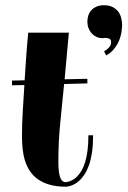

<svg xmlns="http://www.w3.org/2000/svg" viewBox="-20 -684 488 734"><path d="M25.9 -376 74.2 -377Q76.7 -414.6 79.6 -459.2Q82.5 -503.9 87.9 -559.1H243.2L227.1 -380.9L314 -382.8V-365.2L225.1 -362.8Q218.3 -290.5 210.7 -217.3Q203.1 -144 203.1 -66.9Q203.1 -29.3 208.7 -9.8Q214.4 9.8 228 12.2H232.9Q256.8 9.3 275.9 -10.3Q283.7 -18.6 291.5 -31.5Q299.3 -44.4 305.2 -63.2Q311 -82 314.5 -107.7Q317.9 -133.3 317.9 -167H335.9Q335.9 -129.9 331.8 -101.8Q327.6 -73.7 320.3 -53Q313 -32.2 303.7 -18.1Q294.4 -3.9 284.7 5.4Q261.7 26.9 232.9 29.8Q196.8 29.8 170.2 22.2Q143.6 14.6 124.8 1.2Q106 -12.2 94 -30.5Q82 -48.8 75.4 -70.3Q68.8 -91.8 66.4 -115.7Q64 -139.6 64 -164.1Q64 -209.5 66.9 -256.3Q69.8 -303.2 73.2 -358.9L25.9 -357.9ZM377.9 -487.8Q387.2 -492.7 396 -501.7Q404.8 -510.7 404.8 -522.9Q404.8 -532.7 398.2 -535.9Q391.6 -539.1 380.9 -539.1Q378.4 -539.1 376.5 -538.6Q374.5 -538.1 372.1 -538.1Q359.4 -538.1 348.9 -543Q338.4 -547.9 330.6 -556.4Q322.8 -564.9 318.4 -576.4Q314 -587.9 314 -601.1Q314 -612.8 317.4 -624Q320.8 -635.3 328.4 -644Q335.9 -652.8 348.4 -658.4Q360.8 -664.1 378.9 -664.1Q406.7 -664.1 426 -646.2Q445.3 -628.4 446.8 -589.8Q446.8 -588.4 446.5 -581.5Q446.3 -574.7 444.8 -564.2Q443.4 -553.7 439.7 -541.3Q436 -528.8 429.2 -516.4Q422.4 -503.9 411.9 -492.2Q401.4 -480.5 385.7 -472.2Z"/></svg>

Font: Purple Purse
Style: Regular
Weight: 400
Designer: Astigmatic (AOETI)
Foundry: Astigmatic (AOETI)
Version: Version 1.000